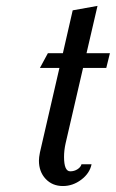

<svg xmlns="http://www.w3.org/2000/svg" viewBox="-20 -620 392 650"><path d="M202.1 -134.8Q196.8 -111.3 196.8 -88.9Q196.8 -40 217.8 -40Q231.4 -40 242.4 -47.1Q253.4 -54.2 255.9 -64H290Q283.7 -33.2 255.1 -11.7Q226.6 9.8 192.9 9.8Q157.2 9.8 134.5 -14.4Q111.8 -38.6 111.8 -76.2Q111.8 -86.9 115.2 -104L181.2 -390.1H115.2L142.1 -439.9H192.9L226.1 -585L310.1 -600.1L272.9 -439.9H352.1L339.8 -390.1H261.2Z"/></svg>

Font: Pfennig
Style: Italic
Weight: 500
Italic angle: -13°
Version: Version 20120410 ; ttfautohint (v0.8)